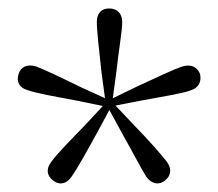

<svg xmlns="http://www.w3.org/2000/svg" viewBox="-20 -829 515 454"><path d="M230 -584H245L255 -658C261 -712 269 -756 269 -777C269 -798 256 -809 238 -809C220 -809 209 -798 209 -777C209 -755 214 -713 220 -658ZM235 -576 241 -591 173 -622C124 -646 84 -665 65 -672C44 -678 29 -671 24 -654C18 -636 26 -621 45 -616C67 -608 109 -601 162 -591ZM244 -579 232 -588 182 -534C144 -495 113 -463 101 -446C88 -429 91 -413 106 -402C119 -391 137 -393 149 -411C162 -429 183 -467 209 -514ZM244 -589 232 -581 268 -515C295 -467 315 -428 326 -411C339 -393 356 -391 370 -402C384 -413 387 -429 375 -446C362 -463 333 -496 296 -534ZM235 -591 241 -577 313 -591C367 -601 411 -608 430 -615C450 -621 457 -636 453 -654C447 -670 432 -678 412 -672C390 -665 353 -647 303 -624Z"/></svg>

Font: Source Han Serif CN VF
Style: Regular
Weight: 250
Designer: Ryoko NISHIZUKA 西塚涼子 (kana & ideographs); Frank Grießhammer (Latin, Greek & Cyrillic); Wenlong ZHANG 张文龙 (bopomofo); San
Foundry: Adobe
Version: Version 2.002;hotconv 1.1.0;makeotfexe 2.6.0